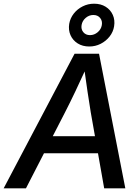

<svg xmlns="http://www.w3.org/2000/svg" viewBox="-51 -1018 752 1038"><path d="M-31.2 0 352.1 -727.5H484.4L626.5 0H512.2L439.9 -409.2Q431.6 -459.5 422.1 -523.2Q412.6 -586.9 399.9 -679.2H428.7Q386.7 -587.4 356.4 -523.9Q326.2 -460.4 299.8 -409.2L89.4 0ZM145 -189.5 160.6 -281.7H527.8L512.7 -189.5ZM431.6 -766.6Q395.5 -766.6 369.1 -783.2Q342.8 -799.8 330.3 -827.6Q317.9 -855.5 323.2 -889.2Q328.6 -919.9 347.9 -944.6Q367.2 -969.2 396 -983.6Q424.8 -998 457.5 -998Q493.7 -998 520 -981.7Q546.4 -965.3 558.8 -937.5Q571.3 -909.7 565.9 -876Q561 -845.2 541.3 -820.3Q521.5 -795.4 492.9 -781Q464.4 -766.6 431.6 -766.6ZM435.5 -828.1Q458.5 -828.1 477.1 -843.8Q495.6 -859.4 499.5 -882.3Q503.4 -905.3 490.2 -921.1Q477.1 -937 453.6 -937Q430.7 -937 412.4 -921.4Q394 -905.8 390.1 -882.8Q386.2 -859.9 399.4 -844Q412.6 -828.1 435.5 -828.1Z"/></svg>

Font: Inter 28pt Medium
Style: Italic
Weight: 500
Italic angle: -9.3988°
Designer: Rasmus Andersson
Foundry: rsms
Version: Version 4.001;git-66647c0bb